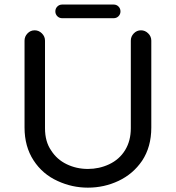

<svg xmlns="http://www.w3.org/2000/svg" viewBox="-20 -822 780 852"><path d="M225.6 -771.5Q225.6 -784.2 234.4 -793Q243.2 -801.8 255.9 -801.8H484.4Q497.1 -801.8 505.9 -793Q514.6 -784.2 514.6 -771.5Q514.6 -758.8 505.9 -750Q497.1 -741.2 484.4 -741.2H255.9Q243.2 -741.2 234.4 -750Q225.6 -758.8 225.6 -771.5ZM236.3 -18.6Q168.9 -48.8 128.9 -110.4Q88.9 -171.9 88.9 -255.9V-641.6Q88.9 -660.2 102.1 -673.8Q115.2 -687.5 133.8 -687.5Q152.3 -687.5 166 -673.8Q179.7 -660.2 179.7 -641.6V-252.9Q179.7 -193.4 207 -154.3Q232.4 -114.3 275.9 -93.3Q319.3 -72.3 370.1 -72.3Q419.9 -72.3 463.9 -92.8Q509.8 -114.3 535.2 -155.8Q560.5 -197.3 560.5 -252.9V-641.6Q560.5 -660.2 573.7 -673.8Q586.9 -687.5 605.5 -687.5Q624 -687.5 637.7 -673.8Q651.4 -660.2 651.4 -641.6V-255.9Q651.4 -169.9 610.4 -108.4Q570.3 -49.8 506.3 -19.5Q442.4 10.7 370.1 10.7Q299.8 10.7 236.3 -18.6Z"/></svg>

Font: jf-openhuninn-1.1
Style: Regular
Weight: 400
Designer: [Kosugi Maru]
      Designed by Motoya company      

      [Varela Round]
      Joe Prince(Latin component); Avraham Co
Foundry: justfont CO.,LTD.
Version: 1.1